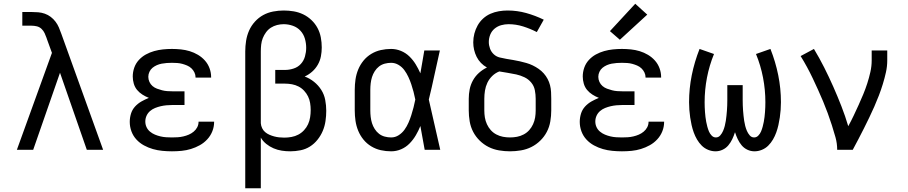

<svg xmlns="http://www.w3.org/2000/svg" viewBox="-20 -799 4840 1024"><path d="M70 0 257 -517 229 -594Q229 -594 229 -594Q229 -594 229 -595Q224 -609 218 -622Q212 -635 201.5 -645Q191 -655 177 -658.5Q163 -662 148 -662H99V-735H148Q166 -735 184 -733.5Q202 -732 219 -726Q236 -720 250.5 -709Q265 -698 276 -683.5Q287 -669 294 -652.5Q301 -636 307 -619L530 0H443L300 -411L157 0Z M897 8Q872 8 846 5.5Q820 3 795.5 -4Q771 -11 748 -23.5Q725 -36 707.5 -55Q690 -74 681 -98.5Q672 -123 672 -149Q672 -171 678.5 -192.5Q685 -214 700 -230.5Q715 -247 734.5 -258Q754 -269 774 -277Q756 -284 739.5 -294.5Q723 -305 711 -319.5Q699 -334 693.5 -353Q688 -372 688 -391Q688 -415 696 -438Q704 -461 720.5 -479Q737 -497 758 -508.5Q779 -520 802 -526.5Q825 -533 849 -535.5Q873 -538 897 -538Q921 -538 945 -535.5Q969 -533 992 -526Q1015 -519 1036 -506.5Q1057 -494 1073 -476Q1089 -458 1097.5 -435Q1106 -412 1106 -388Q1106 -387 1106 -386Q1106 -385 1106 -385H1023Q1023 -385 1023 -385.5Q1023 -386 1023 -386Q1023 -400 1017 -412.5Q1011 -425 1001 -434.5Q991 -444 978 -449.5Q965 -455 952 -458.5Q939 -462 925 -463Q911 -464 897 -464Q883 -464 869.5 -463Q856 -462 842.5 -459.5Q829 -457 816.5 -451.5Q804 -446 793.5 -437.5Q783 -429 777 -416Q771 -403 771 -390V-389Q771 -375 777 -362Q783 -349 793.5 -340Q804 -331 817.5 -326Q831 -321 844.5 -317.5Q858 -314 872 -313Q886 -312 900 -312H964V-239H900Q884 -239 868 -237.5Q852 -236 837 -232.5Q822 -229 807 -223Q792 -217 780 -206.5Q768 -196 761.5 -181.5Q755 -167 755 -151Q755 -135 761.5 -121Q768 -107 780 -97Q792 -87 806.5 -81Q821 -75 836 -71.5Q851 -68 866.5 -67Q882 -66 897 -66Q913 -66 928 -67Q943 -68 958 -71.5Q973 -75 987 -81Q1001 -87 1013 -97Q1025 -107 1032 -120.5Q1039 -134 1039 -150H1122Q1122 -150 1122 -149.5Q1122 -149 1122 -149Q1122 -123 1112.5 -99Q1103 -75 1085.5 -56Q1068 -37 1045.5 -24.5Q1023 -12 998.5 -4.5Q974 3 948.5 5.5Q923 8 897 8Z M1288 205V-525Q1288 -553 1292.5 -581.5Q1297 -610 1308.5 -636Q1320 -662 1339.5 -683.5Q1359 -705 1383.5 -718.5Q1408 -732 1436.5 -737.5Q1465 -743 1493 -743Q1520 -743 1546.5 -738.5Q1573 -734 1597 -722.5Q1621 -711 1641 -692Q1661 -673 1673.5 -649.5Q1686 -626 1691 -599.5Q1696 -573 1696 -546Q1696 -522 1691.5 -498.5Q1687 -475 1675 -454Q1663 -433 1645 -417Q1627 -401 1605 -391Q1632 -381 1655 -362.5Q1678 -344 1693.5 -319.5Q1709 -295 1714.5 -266Q1720 -237 1720 -208Q1720 -181 1716 -153.5Q1712 -126 1701.5 -101Q1691 -76 1673.5 -54Q1656 -32 1633 -17.5Q1610 -3 1582.5 2.5Q1555 8 1528 8Q1505 8 1482.5 4.5Q1460 1 1439 -8Q1418 -17 1400 -31.5Q1382 -46 1371 -65V205ZM1496 -65Q1515 -65 1534.5 -68.5Q1554 -72 1571 -81Q1588 -90 1601.5 -104.5Q1615 -119 1623 -136.5Q1631 -154 1634 -173.5Q1637 -193 1637 -212Q1637 -231 1634 -249.5Q1631 -268 1623 -284.5Q1615 -301 1602 -315Q1589 -329 1572.5 -337.5Q1556 -346 1537.5 -349.5Q1519 -353 1500 -353H1448V-426H1500Q1523 -426 1546 -433.5Q1569 -441 1584.5 -458Q1600 -475 1606.5 -498Q1613 -521 1613 -544Q1613 -569 1606 -593Q1599 -617 1582.5 -635Q1566 -653 1542 -661.5Q1518 -670 1493 -670Q1475 -670 1457.5 -665.5Q1440 -661 1425 -651.5Q1410 -642 1399 -627Q1388 -612 1381.5 -595.5Q1375 -579 1373 -561Q1371 -543 1371 -525V-146V-142Q1372 -128 1378 -115.5Q1384 -103 1394 -94.5Q1404 -86 1416.5 -80.5Q1429 -75 1442 -71.5Q1455 -68 1468.5 -66.5Q1482 -65 1496 -65Z M2066 8Q2038 8 2011 2Q1984 -4 1960 -18.5Q1936 -33 1918.5 -54.5Q1901 -76 1890.5 -101.5Q1880 -127 1876 -154.5Q1872 -182 1872 -210V-320Q1872 -348 1876 -375.5Q1880 -403 1890.5 -428.5Q1901 -454 1918.5 -475.5Q1936 -497 1960 -511.5Q1984 -526 2011 -532Q2038 -538 2066 -538Q2093 -538 2118.5 -527.5Q2144 -517 2163.5 -498Q2183 -479 2197 -456Q2211 -433 2222 -408Q2227 -438 2232.5 -468.5Q2238 -499 2243 -530H2326Q2311 -465 2297 -399Q2283 -333 2267 -268Q2283 -201 2297.5 -134Q2312 -67 2328 0H2245Q2239 -32 2233.5 -63.5Q2228 -95 2222 -127Q2212 -102 2198 -78Q2184 -54 2164.5 -34Q2145 -14 2119.5 -3Q2094 8 2066 8ZM2066 -66Q2088 -66 2106.5 -78Q2125 -90 2137.5 -107.5Q2150 -125 2158.5 -144.5Q2167 -164 2173.5 -184.5Q2180 -205 2185.5 -226Q2191 -247 2195 -268Q2191 -289 2185.5 -309.5Q2180 -330 2173.5 -349.5Q2167 -369 2158 -388.5Q2149 -408 2136.5 -425Q2124 -442 2105.5 -453Q2087 -464 2066 -464Q2049 -464 2032 -459.5Q2015 -455 2001.5 -444.5Q1988 -434 1978.5 -419Q1969 -404 1964 -388Q1959 -372 1957 -354.5Q1955 -337 1955 -320V-210Q1955 -193 1957 -175.5Q1959 -158 1964 -142Q1969 -126 1978.5 -111Q1988 -96 2001.5 -85.5Q2015 -75 2032 -70.5Q2049 -66 2066 -66Z M2700 8Q2671 8 2641.5 3Q2612 -2 2586 -15Q2560 -28 2538.5 -49Q2517 -70 2503.5 -96Q2490 -122 2485 -151.5Q2480 -181 2480 -210V-272Q2480 -298 2485 -323Q2490 -348 2502.5 -370.5Q2515 -393 2534.5 -410.5Q2554 -428 2577 -439Q2559 -449 2545 -463.5Q2531 -478 2522 -496Q2513 -514 2508.5 -533.5Q2504 -553 2504 -573Q2504 -597 2510 -620Q2516 -643 2527.5 -663.5Q2539 -684 2556.5 -700Q2574 -716 2595.5 -725.5Q2617 -735 2640.5 -739Q2664 -743 2687 -743Q2738 -743 2786.5 -729.5Q2835 -716 2880 -694L2843 -628Q2808 -646 2770 -658Q2732 -670 2692 -670Q2672 -670 2652.5 -664.5Q2633 -659 2617.5 -646Q2602 -633 2594.5 -614Q2587 -595 2587 -575Q2587 -557 2593.5 -539.5Q2600 -522 2613.5 -509.5Q2627 -497 2645 -492.5Q2663 -488 2681 -485Q2699 -482 2717 -479Q2735 -476 2752.5 -472Q2770 -468 2787.5 -463Q2805 -458 2821.5 -450Q2838 -442 2853 -431.5Q2868 -421 2880 -407.5Q2892 -394 2900.5 -378Q2909 -362 2913.5 -344.5Q2918 -327 2919 -308.5Q2920 -290 2920 -272V-210Q2920 -181 2915 -151.5Q2910 -122 2896.5 -96Q2883 -70 2861.5 -49Q2840 -28 2814 -15Q2788 -2 2758.5 3Q2729 8 2700 8ZM2700 -66Q2719 -66 2737.5 -69.5Q2756 -73 2773 -82Q2790 -91 2802.5 -105Q2815 -119 2823 -136.5Q2831 -154 2834 -172.5Q2837 -191 2837 -210V-272Q2837 -295 2832.5 -318Q2828 -341 2813 -359Q2798 -377 2777 -387Q2756 -397 2733.5 -402Q2711 -407 2688 -410.5Q2665 -414 2643 -418Q2622 -410 2605.5 -394Q2589 -378 2579.5 -358Q2570 -338 2566.5 -316Q2563 -294 2563 -272V-210Q2563 -191 2566 -172.5Q2569 -154 2577 -136.5Q2585 -119 2597.5 -105Q2610 -91 2627 -82Q2644 -73 2662.5 -69.5Q2681 -66 2700 -66Z M3297 8Q3272 8 3246 5.5Q3220 3 3195.5 -4Q3171 -11 3148 -23.5Q3125 -36 3107.5 -55Q3090 -74 3081 -98.5Q3072 -123 3072 -149Q3072 -171 3078.5 -192.5Q3085 -214 3100 -230.5Q3115 -247 3134.5 -258Q3154 -269 3174 -277Q3156 -284 3139.5 -294.5Q3123 -305 3111 -319.5Q3099 -334 3093.5 -353Q3088 -372 3088 -391Q3088 -415 3096 -438Q3104 -461 3120.5 -479Q3137 -497 3158 -508.5Q3179 -520 3202 -526.5Q3225 -533 3249 -535.5Q3273 -538 3297 -538Q3321 -538 3345 -535.5Q3369 -533 3392 -526Q3415 -519 3436 -506.5Q3457 -494 3473 -476Q3489 -458 3497.5 -435Q3506 -412 3506 -388Q3506 -387 3506 -386Q3506 -385 3506 -385H3423Q3423 -385 3423 -385.5Q3423 -386 3423 -386Q3423 -400 3417 -412.5Q3411 -425 3401 -434.5Q3391 -444 3378 -449.5Q3365 -455 3352 -458.5Q3339 -462 3325 -463Q3311 -464 3297 -464Q3283 -464 3269.5 -463Q3256 -462 3242.5 -459.5Q3229 -457 3216.5 -451.5Q3204 -446 3193.5 -437.5Q3183 -429 3177 -416Q3171 -403 3171 -390V-389Q3171 -375 3177 -362Q3183 -349 3193.5 -340Q3204 -331 3217.5 -326Q3231 -321 3244.5 -317.5Q3258 -314 3272 -313Q3286 -312 3300 -312H3364V-239H3300Q3284 -239 3268 -237.5Q3252 -236 3237 -232.5Q3222 -229 3207 -223Q3192 -217 3180 -206.5Q3168 -196 3161.5 -181.5Q3155 -167 3155 -151Q3155 -135 3161.5 -121Q3168 -107 3180 -97Q3192 -87 3206.5 -81Q3221 -75 3236 -71.5Q3251 -68 3266.5 -67Q3282 -66 3297 -66Q3313 -66 3328 -67Q3343 -68 3358 -71.5Q3373 -75 3387 -81Q3401 -87 3413 -97Q3425 -107 3432 -120.5Q3439 -134 3439 -150H3522Q3522 -150 3522 -149.5Q3522 -149 3522 -149Q3522 -123 3512.5 -99Q3503 -75 3485.5 -56Q3468 -37 3445.5 -24.5Q3423 -12 3398.5 -4.5Q3374 3 3348.5 5.5Q3323 8 3297 8ZM3286 -587 3233 -633 3368 -779 3432 -721Z M3796 8Q3776 8 3756.5 0Q3737 -8 3722.5 -22.5Q3708 -37 3697.5 -55Q3687 -73 3680 -92.5Q3673 -112 3668.5 -132Q3664 -152 3661 -172.5Q3658 -193 3656.5 -213.5Q3655 -234 3655 -254Q3655 -327 3669.5 -398.5Q3684 -470 3711 -538L3788 -511Q3763 -450 3750.5 -385Q3738 -320 3738 -254Q3738 -241 3738.5 -227.5Q3739 -214 3740 -201Q3741 -188 3742.5 -175Q3744 -162 3746.5 -149Q3749 -136 3752.5 -123Q3756 -110 3761 -98Q3766 -86 3775.5 -76Q3785 -66 3798 -66Q3812 -66 3821.5 -77Q3831 -88 3836.5 -101Q3842 -114 3845.5 -127.5Q3849 -141 3851 -154.5Q3853 -168 3854.5 -182Q3856 -196 3857 -209.5Q3858 -223 3858.5 -237Q3859 -251 3859 -265V-345H3941V-265Q3941 -251 3941.5 -237Q3942 -223 3943 -209.5Q3944 -196 3945.5 -182Q3947 -168 3949 -154.5Q3951 -141 3954.5 -127.5Q3958 -114 3963.5 -101Q3969 -88 3978.5 -77Q3988 -66 4002 -66Q4015 -66 4024.5 -76Q4034 -86 4039 -98Q4044 -110 4047.5 -123Q4051 -136 4053.5 -149Q4056 -162 4057.5 -175Q4059 -188 4060 -201Q4061 -214 4061.5 -227.5Q4062 -241 4062 -254Q4062 -320 4049.5 -385Q4037 -450 4012 -511L4089 -538Q4116 -470 4130.5 -398.5Q4145 -327 4145 -254Q4145 -234 4143.5 -213.5Q4142 -193 4139 -172.5Q4136 -152 4131.5 -132Q4127 -112 4120 -92.5Q4113 -73 4102.5 -55Q4092 -37 4077.5 -22.5Q4063 -8 4043.5 0Q4024 8 4004 8Q3984 8 3966 -0.5Q3948 -9 3935.5 -24Q3923 -39 3914.5 -57Q3906 -75 3900 -94Q3900 -94 3900 -94Q3900 -94 3900 -94Q3900 -94 3900 -94Q3900 -94 3900 -94Q3894 -75 3885.5 -57Q3877 -39 3864.5 -24Q3852 -9 3834 -0.5Q3816 8 3796 8Z M4445 0Q4445 -34 4436 -66.5Q4427 -99 4416.5 -131.5Q4406 -164 4394.5 -195.5Q4383 -227 4370 -258Q4357 -289 4343 -320Q4329 -351 4314.5 -381.5Q4300 -412 4284 -441.5Q4268 -471 4250 -500L4321 -538Q4350 -490 4375.5 -439.5Q4401 -389 4424 -337Q4447 -285 4467.5 -232.5Q4488 -180 4504 -126Q4519 -153 4532.5 -181.5Q4546 -210 4559 -238.5Q4572 -267 4584 -296Q4596 -325 4605.5 -354.5Q4615 -384 4622 -415Q4629 -446 4629 -477V-530H4712V-477Q4712 -445 4705 -413.5Q4698 -382 4688.5 -351Q4679 -320 4667.5 -290Q4656 -260 4643 -230.5Q4630 -201 4616 -172Q4602 -143 4587.5 -114Q4573 -85 4558 -56.5Q4543 -28 4528 0Z"/></svg>

Font: Iosevka Mono
Style: Regular
Weight: 400
Designer: Belleve Invis
Foundry: Belleve Invis
Version: Version 11.1.1